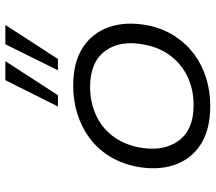

<svg xmlns="http://www.w3.org/2000/svg" viewBox="-64 -732 804 716"><g transform="rotate(-90 338.0 -374.0)"><path d="M300 8Q213 8 157.5 -27.5Q102 -63 80.5 -127Q59 -191 76 -274Q88 -328 115 -370.5Q142 -413 182 -442.5Q222 -472 271.5 -487.5Q321 -503 377 -503Q464 -503 519 -467Q574 -431 595.5 -368Q617 -305 601 -222Q589 -167 561.5 -124.5Q534 -82 494.5 -52.5Q455 -23 406 -7.5Q357 8 300 8ZM303 -54Q361 -54 407.5 -75.5Q454 -97 486 -137.5Q518 -178 529 -235Q548 -326 506.5 -383Q465 -440 372 -440Q316 -440 269 -419Q222 -398 190.5 -358Q159 -318 147 -261Q129 -169 170 -111.5Q211 -54 303 -54ZM434 -560 531 -756H603L476 -560ZM299 -560 397 -756H468L341 -560Z"/></g></svg>

Font: Nunito Sans 7pt SemiExpanded Light
Style: Italic
Weight: 300
Width: 6
Italic angle: -9°
Designer: Vernon Adams
Foundry: Vernon Adams
Version: Version 3.101;gftools[0.9.27]